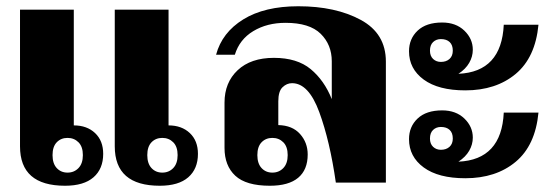

<svg xmlns="http://www.w3.org/2000/svg" viewBox="-20 -584 1768 614"><path d="M44 -553H216V-183Q258 -183 284 -158.5Q310 -134 310 -92Q310 -44 279 -17Q248 10 188 10Q44 10 44 -116ZM347 -553H519V-183Q561 -183 587 -158.5Q613 -134 613 -92Q613 -44 582 -17Q551 10 491 10Q347 10 347 -116ZM196 -32Q217 -32 231 -46.5Q245 -61 245 -88Q245 -115 231 -129Q217 -143 196 -143Q175 -143 161.5 -129Q148 -115 148 -88Q148 -61 161.5 -46.5Q175 -32 196 -32ZM499 -32Q520 -32 534 -46.5Q548 -61 548 -88Q548 -115 534 -129Q520 -143 499 -143Q478 -143 464.5 -129Q451 -115 451 -88Q451 -61 464.5 -46.5Q478 -32 499 -32Z M698 -111V-256Q698 -320 740 -359.5Q782 -399 856 -399Q930 -399 973.5 -363Q1017 -327 1041 -267V-388Q1041 -441 1005.5 -476Q970 -511 893 -511Q834 -511 790 -484.5Q746 -458 731 -409H671Q690 -480 758 -522Q826 -564 934 -564Q1053 -564 1133.5 -520.5Q1214 -477 1214 -387V0H1054Q1035 -133 1001 -225.5Q967 -318 914 -318Q897 -318 883.5 -305Q870 -292 870 -260V-184Q915 -183 939.5 -155.5Q964 -128 964 -90Q964 -41 933.5 -15.5Q903 10 843 10Q767 10 732.5 -22Q698 -54 698 -111ZM900 -88Q900 -115 886 -129Q872 -143 851 -143Q830 -143 816.5 -129Q803 -115 803 -88Q803 -61 816.5 -46.5Q830 -32 851 -32Q872 -32 886 -46.5Q900 -61 900 -88Z M1394 -512Q1438 -512 1465 -486Q1492 -460 1492 -425Q1492 -403 1480.5 -383Q1469 -363 1446 -348Q1584 -354 1591 -505H1702Q1692 -400 1629 -347.5Q1566 -295 1468 -295Q1382 -295 1335 -329.5Q1288 -364 1288 -420Q1288 -460 1315.5 -486Q1343 -512 1394 -512ZM1390 -386Q1407 -386 1417.5 -395.5Q1428 -405 1428 -422Q1428 -440 1418 -449.5Q1408 -459 1390 -459Q1375 -459 1365 -449.5Q1355 -440 1355 -422Q1355 -405 1365 -395.5Q1375 -386 1390 -386ZM1394 -231Q1438 -231 1465 -205Q1492 -179 1492 -144Q1492 -122 1480.5 -102Q1469 -82 1446 -67Q1584 -73 1591 -224H1702Q1692 -119 1629 -66.5Q1566 -14 1468 -14Q1382 -14 1335 -48.5Q1288 -83 1288 -139Q1288 -179 1315.5 -205Q1343 -231 1394 -231ZM1390 -105Q1407 -105 1417.5 -114.5Q1428 -124 1428 -141Q1428 -159 1418 -168.5Q1408 -178 1390 -178Q1375 -178 1365 -168.5Q1355 -159 1355 -141Q1355 -124 1365 -114.5Q1375 -105 1390 -105Z"/></svg>

Font: Trirong ExtraBold
Style: Regular
Weight: 800
Designer: Katatrad Team
Foundry: CadsonDemak
Version: Version 1.001